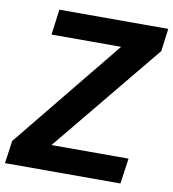

<svg xmlns="http://www.w3.org/2000/svg" viewBox="-107 -818 804 891"><g transform="rotate(10 295.0 -372.5)"><path d="M520 0 537 -120H174L600 -638L614 -745H101L85 -625H413L-9 -107L-24 0Z"/></g></svg>

Font: Plus Jakarta Sans
Style: Bold Italic
Weight: 700
Italic angle: -8°
Designer: Gumpita Rahayu
Foundry: Tokotype
Version: Version 2.071;gftools[0.9.30]